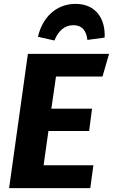

<svg xmlns="http://www.w3.org/2000/svg" viewBox="-20 -971 583 991"><path d="M261 -762C280 -810 312 -841 359 -841C403 -841 426 -813 431 -765L520 -777C525 -872 476 -951 370 -951C266 -951 197 -876 176 -781ZM543 -693H124L27 0H446L462 -118H205L230 -295H440L455 -410H245L269 -576H509Z"/></svg>

Font: Fira Sans
Style: Bold Italic
Weight: 700
Italic angle: -8°
Designer: bBox Type GmbH & Carrois Corporate GbR & Edenspiekermann AG
Foundry: bBox Type GmbH & Carrois Corporate GbR & Edenspiekermann AG
Version: Version 4.301;PS 004.301;hotconv 1.0.88;makeotf.lib2.5.64775